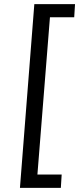

<svg xmlns="http://www.w3.org/2000/svg" viewBox="-20 -732 385 934"><path d="M77 182 147 -712H345L341 -648H223L162 117H280L276 182Z"/></svg>

Font: PRinguin Sans
Style: Italic
Weight: 400
Designer: Vernon Adams
Foundry: Vernon Adams
Version: ""